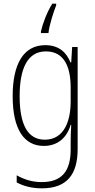

<svg xmlns="http://www.w3.org/2000/svg" viewBox="-20 -785 518 1046"><path d="M286 -756V-765H265C237 -721 214 -661 203 -614V-605H244C248 -646 272 -721 286 -756ZM227 -539C107 -539 49 -435 49 -261C49 -79 112 10 219 10C295 10 345 -36 365 -105H368C366 -67 365 -41 365 -10V30C365 149 315 207 208 207C155 207 112 193 71 170V209C109 229 153 241 208 241C345 241 403 165 403 27V-529H373L368 -445H364C343 -497 303 -539 227 -539ZM230 -505C329 -505 365 -422 365 -308V-232C365 -127 330 -24 224 -24C134 -24 87 -101 87 -261C87 -410 129 -505 230 -505Z"/></svg>

Font: Noto Sans Devanagari UI Condensed ExtraLight
Style: Regular
Weight: 200
Width: 3
Designer: Jelle Bosma - Monotype Design Team
Foundry: Monotype Imaging Inc.
Version: Version 2.004